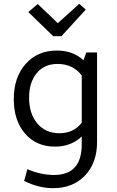

<svg xmlns="http://www.w3.org/2000/svg" viewBox="-20 -756 610 1003"><path d="M258 -567 128 -693 177 -735 282 -635 394 -736 428 -706 301 -567ZM267 10Q170 10 111 -58Q52 -126 52 -238Q52 -352 114 -422Q176 -492 277 -492Q362 -492 416 -441L431 -482H487V-14Q487 95 424 161Q361 227 257 227Q182 227 106 189L123 128Q194 158 263 158Q407 158 407 -2V-43Q351 10 267 10ZM132 -246Q132 -162 175 -111Q218 -60 290 -60Q365 -60 407 -115V-362Q361 -422 281 -422Q212 -422 172 -374Q132 -326 132 -246Z"/></svg>

Font: Cantarell
Style: Regular
Weight: 400
Designer: Dave Crossland, Nikolaus Waxweiler, Florian Fecher, Jacques Le Bailly, Eben Sorkin, Alexei Vanyashin, Alexios Zavras, Em
Version: Version 0.303